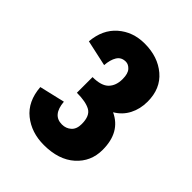

<svg xmlns="http://www.w3.org/2000/svg" viewBox="-151 -1052 668 668"><g transform="rotate(45 183.0 -718.0)"><path d="M175 -469Q114 -469 71.5 -503Q29 -537 24 -603L118 -625Q123 -564 169 -564Q189 -564 203 -576.5Q217 -589 217 -614Q217 -654 194.5 -666.5Q172 -679 128 -679V-756Q171 -756 189 -774.5Q207 -793 207 -825Q207 -852 196 -864Q185 -876 172 -876Q150 -876 139.5 -859Q129 -842 127 -814L31 -835Q36 -897 76 -932Q116 -967 174 -967Q239 -967 281.5 -931Q324 -895 324 -831Q324 -795 309 -766Q294 -737 265 -720Q332 -689 332 -602Q332 -544 290 -506.5Q248 -469 175 -469Z"/></g></svg>

Font: Freeman
Style: Regular
Weight: 400
Designer: Vernon Adams, Aoife Mooney, Rodrigo Fuenzalida
Foundry: Rodrigo Fuenzalida
Version: Version 1.000; ttfautohint (v1.8.4.7-5d5b)